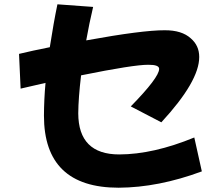

<svg xmlns="http://www.w3.org/2000/svg" viewBox="-20 -835 1040 896"><path d="M921.9 -35.2Q719.2 40 533.7 41Q185.1 41 185.1 -295.4Q185.5 -372.1 192.4 -448.2Q131.8 -434.6 76.2 -421.4L68.8 -583.5Q128.9 -598.1 212.4 -614.7Q230.5 -731.4 248 -814.9L414.6 -802.7Q396.5 -726.1 382.3 -646.5Q645 -694.3 748.5 -693.8Q828.6 -694.3 870.6 -655.8Q909.7 -622.1 909.7 -569.3Q910.2 -456.1 732.9 -264.2L590.3 -338.4Q722.7 -473.6 722.7 -513.7Q722.7 -533.2 671.9 -532.7Q604.5 -533.2 358.4 -483.4Q345.7 -376.5 345.2 -306.2Q345.7 -114.3 536.6 -114.3Q695.3 -114.7 886.7 -193.4Z"/></svg>

Font: Droid Sans
Style: Regular
Weight: 400
Foundry: Ascender Corporation
Version: Version 1.00 build 114